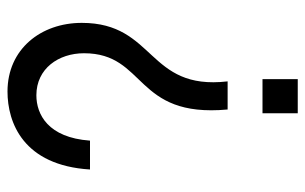

<svg xmlns="http://www.w3.org/2000/svg" viewBox="-171 -630 814 512"><g transform="rotate(-90 236.0 -374.0)"><path d="M275 -174C250 -389 431 -366 431 -563C431 -672 361 -761 248 -761C165 -761 51 -719 40 -541H117C125 -653 187 -684 238 -684C309 -684 350 -625 350 -557C350 -390 177 -424 200 -174ZM281 -81H190V13H281Z"/></g></svg>

Font: Spoqa Han Sans Neo Regular
Style: Regular
Weight: 400
Designer: [Spoqa Han Sans Neo] Dong-huui Kim  Younghwa Kang  Yujin Lee  [Noto Sans] Ryoko NISHIZUKA  (kana & ideographs); Paul D. 
Foundry: Spoqa (http://www.spoqa-han-sans.com)
Version: Version 1.000